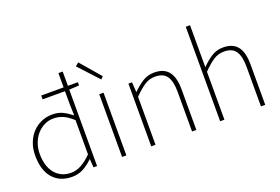

<svg xmlns="http://www.w3.org/2000/svg" viewBox="-108 -1162 2210 1516"><g transform="rotate(-20 997.0 -403.5)"><path d="M59 -244Q59 -304 78 -352Q97 -400 129 -433.5Q161 -467 204 -485.5Q247 -504 295 -504Q343 -504 378.5 -487.5Q414 -471 454 -440Q455 -440 457 -438L454 -537V-642H266V-674H454V-794H490V-674H574V-647L490 -642V0H460L455 -70H452Q420 -37 376 -12Q332 13 277 13Q177 13 118 -52.5Q59 -118 59 -244ZM293 -471Q251 -471 215.5 -453Q180 -435 153.5 -404.5Q127 -374 112 -332.5Q97 -291 97 -244Q97 -194 109 -153Q121 -112 144.5 -82.5Q168 -53 202 -36.5Q236 -20 280 -20Q326 -20 368 -43.5Q410 -67 454 -111V-399Q410 -439 372.5 -455Q335 -471 293 -471Z M700 -527H736V0H700ZM602 -797 630 -820 775 -651 755 -631Z M975 -527 981 -444H983Q1024 -485 1067 -512.5Q1110 -540 1165 -540Q1246 -540 1285 -491Q1324 -442 1324 -339V0H1288V-334Q1288 -422 1258.5 -464.5Q1229 -507 1161 -507Q1112 -507 1072 -481Q1032 -455 981 -403V0H945V-527Z M1524 -794H1560V-441Q1602 -484 1645.5 -512Q1689 -540 1744 -540Q1825 -540 1864 -491Q1903 -442 1903 -339V0H1867V-334Q1867 -422 1837.5 -464.5Q1808 -507 1740 -507Q1691 -507 1651 -481Q1611 -455 1560 -403V0H1524Z"/></g></svg>

Font: Kinto Sans Thin
Style: Regular
Weight: 100
Designer: Authors: Ryoko NISHIZUKA  (kana & ideographs); Paul D. Hunt (Latin, Greek & Cyrillic); Wenlong ZHANG  (bopomofo); Sandol
Foundry: Adobe Systems Incorporated, ookami Inc.
Version: Version 0.001